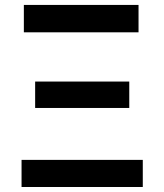

<svg xmlns="http://www.w3.org/2000/svg" viewBox="-20 -747 656 767"><path d="M66.1 0V-108.3H550.4V0ZM75.3 -617.9V-727.3H533.4V-617.9ZM120.4 -315.7V-421.2H496.4V-315.7Z"/></svg>

Font: Inter Zeller Semi Bold
Style: Regular
Weight: 600
Designer: Rasmus Andersson; Joe Bland
Foundry: zeller
Version: Version 3.015;git-dec3a8cb1